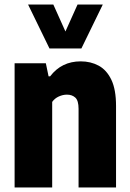

<svg xmlns="http://www.w3.org/2000/svg" viewBox="-20 -828 574 848"><path d="M44.5 0V-548.5H182.5L194.5 -491H201.5Q252 -557 336.5 -557Q380.5 -557 415.8 -538Q451 -519 471.8 -475.8Q492.5 -432.5 492.5 -360V0H327V-347.5Q327 -383.5 312.8 -396.8Q298.5 -410 275.5 -410Q258 -410 240 -402Q222 -394 210.5 -378V0ZM198.5 -614 104 -808H215.5L269 -689L322.5 -808H434L339.5 -614Z"/></svg>

Font: Encode Sans Condensed ExtraBold
Style: Regular
Weight: 800
Width: 3
Designer: Multiple Designers
Foundry: Impallari Type
Version: Version 3.000; ttfautohint (v1.8.3) -l 8 -r 50 -G 200 -x 14 